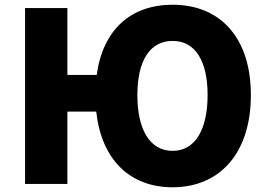

<svg xmlns="http://www.w3.org/2000/svg" viewBox="-20 -778 1133 812"><path d="M710 -140C613 -140 561 -231 561 -376C561 -520 613 -605 710 -605C806 -605 858 -520 858 -376C858 -231 806 -140 710 -140ZM265 -461V-744H86V0H265V-306H387C409 -104 528 14 710 14C911 14 1041 -132 1041 -376C1041 -619 911 -758 710 -758C533 -758 415 -652 389 -461Z"/></svg>

Font: Noto Sans CJK JP Black
Style: Regular
Weight: 900
Designer: Ryoko NISHIZUKA (kana & ideographs); Paul D. Hunt (Latin, Greek & Cyrillic); Wenlong ZHANG (bopomofo); Sandoll Communica
Foundry: Adobe Systems Incorporated
Version: Version 1.004;PS 1.004;hotconv 1.0.82;makeotf.lib2.5.63406